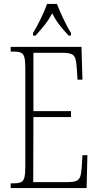

<svg xmlns="http://www.w3.org/2000/svg" viewBox="-20 -951 500 971"><path d="M34 0V-24H51Q75 -24 87 -30Q99 -36 103.5 -54Q108 -72 108 -108V-605Q108 -642 103.5 -660Q99 -678 87 -684Q75 -690 51 -690H34V-714H392L397 -548H372L369 -596Q367 -633 362 -652Q357 -671 341.5 -677.5Q326 -684 294 -684H149V-389H339V-359H149L148 -30H320Q351 -30 365.5 -36Q380 -42 385.5 -57.5Q391 -73 393 -102L397 -166H422L418 0ZM147 -784Q165 -813 185.5 -855Q206 -897 218 -931H268Q281 -897 301 -855Q321 -813 339 -784V-771H327Q301 -799 281 -824.5Q261 -850 244 -884Q226 -850 205.5 -824.5Q185 -799 160 -771H147Z"/></svg>

Font: Noto Serif ExtraCondensed ExtraLight
Style: Regular
Weight: 200
Width: 2
Designer: Monotype Design Team
Foundry: Monotype Imaging Inc.
Version: Version 2.015